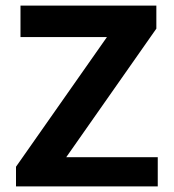

<svg xmlns="http://www.w3.org/2000/svg" viewBox="-20 -664 619 684"><path d="M37 0H542V-104H216L537 -562V-644H53V-532H361L37 -70Z"/></svg>

Font: Kanit Medium
Style: Regular
Weight: 500
Designer: Katatrad Team
Foundry: CadsonDemak
Version: Version 1.000;PS 001.000;hotconv 1.0.88;makeotf.lib2.5.64775